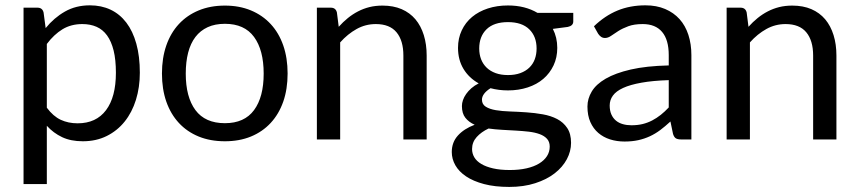

<svg xmlns="http://www.w3.org/2000/svg" viewBox="-20 -536 3300 738"><path d="M155.5 -428Q187.5 -467.5 229.5 -491.5Q271.5 -515.5 325.5 -515.5Q369.5 -515.5 405 -498.8Q440.5 -482 465.5 -449.2Q490.5 -416.5 504 -368Q517.5 -319.5 517.5 -256.5Q517.5 -200.5 502.5 -152.2Q487.5 -104 459.2 -68.8Q431 -33.5 390.2 -13.2Q349.5 7 298.5 7Q252 7 218.8 -8.8Q185.5 -24.5 160 -52.5V171.5H70.5V-506.5H124Q143 -506.5 147.5 -488ZM160 -122Q184.5 -89 213.5 -75.5Q242.5 -62 278.5 -62Q349.5 -62 387.5 -112.5Q425.5 -163 425.5 -256.5Q425.5 -306 416.8 -341.5Q408 -377 391.5 -399.8Q375 -422.5 351 -433Q327 -443.5 296.5 -443.5Q253 -443.5 220.2 -423.5Q187.5 -403.5 160 -367Z M844.5 -62.5Q919.5 -62.5 956.5 -112.8Q993.5 -163 993.5 -253Q993.5 -343.5 956.5 -394Q919.5 -444.5 844.5 -444.5Q806.5 -444.5 778.2 -431.5Q750 -418.5 731.2 -394Q712.5 -369.5 703.2 -333.8Q694 -298 694 -253Q694 -163 731.2 -112.8Q768.5 -62.5 844.5 -62.5ZM844.5 -514.5Q900 -514.5 944.5 -496Q989 -477.5 1020.5 -443.5Q1052 -409.5 1068.8 -361.2Q1085.5 -313 1085.5 -253.5Q1085.5 -193.5 1068.8 -145.5Q1052 -97.5 1020.5 -63.5Q989 -29.5 944.5 -11.2Q900 7 844.5 7Q788.5 7 743.8 -11.2Q699 -29.5 667.5 -63.5Q636 -97.5 619.2 -145.5Q602.5 -193.5 602.5 -253.5Q602.5 -313 619.2 -361.2Q636 -409.5 667.5 -443.5Q699 -477.5 743.8 -496Q788.5 -514.5 844.5 -514.5Z M1282 -433Q1298.5 -451.5 1317 -466.5Q1335.5 -481.5 1356.2 -492.2Q1377 -503 1400.2 -508.8Q1423.5 -514.5 1450.5 -514.5Q1492 -514.5 1523.8 -500.8Q1555.5 -487 1576.8 -461.8Q1598 -436.5 1609 -401Q1620 -365.5 1620 -322.5V0H1530.5V-322.5Q1530.5 -380 1504.2 -411.8Q1478 -443.5 1424.5 -443.5Q1385 -443.5 1350.8 -424.5Q1316.5 -405.5 1287.5 -373V0H1198V-506.5H1251.5Q1270.5 -506.5 1275 -488Z M2183.5 -486.5V-453.5Q2183.5 -437 2162.5 -432.5L2105 -425Q2122 -392 2122 -352Q2122 -315 2107.8 -284.8Q2093.5 -254.5 2068.5 -233Q2043.5 -211.5 2008.5 -200Q1973.5 -188.5 1932.5 -188.5Q1897 -188.5 1865.5 -197Q1849.5 -187 1841 -175.8Q1832.5 -164.5 1832.5 -153Q1832.5 -135 1847.2 -125.8Q1862 -116.5 1886 -112.5Q1910 -108.5 1940.8 -107.5Q1971.5 -106.5 2003.8 -104.2Q2036 -102 2066.8 -96.5Q2097.5 -91 2121.5 -78.5Q2145.5 -66 2160.2 -44Q2175 -22 2175 13Q2175 45.5 2158.8 76Q2142.5 106.5 2112 130.2Q2081.5 154 2037.2 168.2Q1993 182.5 1937.5 182.5Q1882 182.5 1840.5 171.5Q1799 160.5 1771.5 142Q1744 123.5 1730.2 99.2Q1716.5 75 1716.5 48.5Q1716.5 11 1740 -15Q1763.5 -41 1804.5 -56.5Q1782 -66.5 1768.8 -83.2Q1755.5 -100 1755.5 -128.5Q1755.5 -139.5 1759.5 -151.2Q1763.5 -163 1771.8 -174.8Q1780 -186.5 1792 -197Q1804 -207.5 1820 -215.5Q1782.5 -236.5 1761.5 -271.2Q1740.5 -306 1740.5 -352Q1740.5 -389 1754.8 -419.2Q1769 -449.5 1794.5 -470.8Q1820 -492 1855.2 -503.5Q1890.5 -515 1932.5 -515Q1965.5 -515 1994 -507.8Q2022.5 -500.5 2046 -486.5ZM2093 27.5Q2093 9 2082.5 -2.5Q2072 -14 2054.2 -20.5Q2036.5 -27 2013 -29.8Q1989.5 -32.5 1963.2 -34Q1937 -35.5 1910 -37Q1883 -38.5 1858 -42Q1830 -29 1812.2 -9.2Q1794.5 10.5 1794.5 37Q1794.5 54 1803.2 68.8Q1812 83.5 1830 94.2Q1848 105 1875.2 111.2Q1902.5 117.5 1939.5 117.5Q1975.5 117.5 2004 111Q2032.5 104.5 2052.2 92.5Q2072 80.5 2082.5 64Q2093 47.5 2093 27.5ZM2042.5 -349.5Q2042.5 -396 2014.2 -423.5Q1986 -451 1932.5 -451Q1878.5 -451 1850.2 -423.5Q1822 -396 1822 -349.5Q1822 -327 1829.2 -308.2Q1836.5 -289.5 1850.5 -276Q1864.5 -262.5 1885 -255Q1905.5 -247.5 1932.5 -247.5Q1959.5 -247.5 1980 -255Q2000.5 -262.5 2014.5 -276Q2028.5 -289.5 2035.5 -308.2Q2042.5 -327 2042.5 -349.5Z M2263 -435Q2305 -475.5 2353.5 -495.5Q2402 -515.5 2461 -515.5Q2503.5 -515.5 2536.5 -501.5Q2569.5 -487.5 2592 -462.5Q2614.5 -437.5 2626 -402Q2637.5 -366.5 2637.5 -324V0H2598Q2585 0 2578 -4.2Q2571 -8.5 2567 -21L2557 -69Q2537 -50.5 2518 -36.2Q2499 -22 2478 -12.2Q2457 -2.5 2433.2 2.8Q2409.5 8 2380.5 8Q2351 8 2325 -0.2Q2299 -8.5 2279.8 -25Q2260.5 -41.5 2249.2 -66.8Q2238 -92 2238 -126.5Q2238 -156.5 2254.5 -184.2Q2271 -212 2308 -233.5Q2345 -255 2404.5 -268.8Q2464 -282.5 2550.5 -284.5V-324Q2550.5 -383 2525 -413.2Q2499.5 -443.5 2450.5 -443.5Q2417.5 -443.5 2395.2 -435.2Q2373 -427 2356.8 -416.8Q2340.5 -406.5 2328.8 -398.2Q2317 -390 2305.5 -390Q2296.5 -390 2290 -394.8Q2283.5 -399.5 2279 -406.5ZM2550.5 -228Q2489 -226 2445.8 -218.2Q2402.5 -210.5 2375.2 -198Q2348 -185.5 2335.8 -168.5Q2323.5 -151.5 2323.5 -130.5Q2323.5 -110.5 2330 -96Q2336.5 -81.5 2347.8 -72.2Q2359 -63 2374.2 -58.8Q2389.5 -54.5 2407 -54.5Q2430.5 -54.5 2450 -59.2Q2469.5 -64 2486.8 -73Q2504 -82 2519.8 -94.5Q2535.5 -107 2550.5 -123Z M2857 -433Q2873.5 -451.5 2892 -466.5Q2910.5 -481.5 2931.2 -492.2Q2952 -503 2975.2 -508.8Q2998.5 -514.5 3025.5 -514.5Q3067 -514.5 3098.8 -500.8Q3130.5 -487 3151.8 -461.8Q3173 -436.5 3184 -401Q3195 -365.5 3195 -322.5V0H3105.5V-322.5Q3105.5 -380 3079.2 -411.8Q3053 -443.5 2999.5 -443.5Q2960 -443.5 2925.8 -424.5Q2891.5 -405.5 2862.5 -373V0H2773V-506.5H2826.5Q2845.5 -506.5 2850 -488Z"/></svg>

Font: Lato
Style: Regular
Weight: 400
Designer: Lukasz Dziedzic with Adam Twardoch and Botio Nikoltchev
Foundry: tyPoland Lukasz Dziedzic
Version: Version 2.010; 2014-09-01; http://www.latofonts.com/; ttfaut